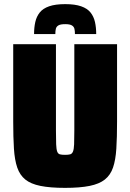

<svg xmlns="http://www.w3.org/2000/svg" viewBox="-20 -902 631 930"><path d="M295 8Q223 8 176 -1.5Q129 -11 102.5 -32.5Q76 -54 63.5 -90.5Q51 -127 47.5 -182Q44 -237 44 -313V-688H251V-270Q251 -227 252 -203Q253 -179 257 -168Q261 -157 270 -154.5Q279 -152 295 -152Q311 -152 320 -154.5Q329 -157 333.5 -168Q338 -179 339 -203Q340 -227 340 -270V-688H547V-313Q547 -237 543.5 -182Q540 -127 527.5 -90.5Q515 -54 488 -32.5Q461 -11 414 -1.5Q367 8 295 8ZM296 -882Q343 -882 373 -871.5Q403 -861 418.5 -841.5Q434 -822 440 -795.5Q446 -769 446 -737H343Q343 -752 340.5 -762.5Q338 -773 328 -779Q318 -785 296 -785Q273 -785 263 -779Q253 -773 250.5 -762.5Q248 -752 248 -737H145Q145 -769 151 -795.5Q157 -822 172.5 -841.5Q188 -861 218 -871.5Q248 -882 296 -882Z"/></svg>

Font: Saira SemiCondensed Black
Style: Regular
Weight: 900
Width: 4
Designer: Hector Gatti with collaboration of the Omnibus-Type team
Foundry: Omnibus-Type
Version: Version 1.101